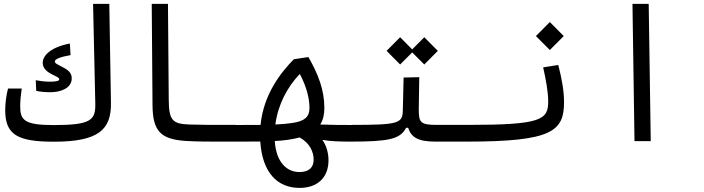

<svg xmlns="http://www.w3.org/2000/svg" viewBox="-20 -713 3556 970"><path d="M252 2.9C478.5 2.9 543 -58.1 540.5 -194.8L532.2 -693.4H450.2L461.4 -191.4C463.4 -106.4 440.9 -81.1 251.5 -81.1C100.6 -81.1 82 -107.4 82 -176.8C82 -203.6 85.4 -235.4 89.8 -265.6H20.5C11.7 -231.9 6.3 -190.4 6.3 -156.7C6.3 -33.2 66.9 2.9 252 2.9ZM233.9 -247.1C289.6 -247.1 342.3 -269 342.3 -316.4C342.3 -339.4 333 -355.5 295.4 -374.5C270 -387.7 256.8 -393.1 256.8 -402.3C256.8 -413.6 282.7 -425.3 336.4 -434.6L333 -493.2C231 -473.6 195.8 -429.2 195.8 -396C195.8 -370.6 212.9 -352.5 241.7 -337.9C272.5 -322.3 279.3 -320.3 279.3 -312C279.3 -304.2 264.2 -300.3 231 -300.3C207.5 -300.3 186 -303.2 160.6 -307.6L163.1 -253.9C180.7 -250 205.1 -247.1 233.9 -247.1Z M1166 2.4C1184.6 2.4 1195.3 -10.7 1195.3 -43.9C1195.3 -68.8 1187.5 -82 1171.9 -82C1156.7 -82 1142.1 -82 1128.4 -82C1049.8 -82 992.2 -82 936.5 -84C850.1 -86.9 833.5 -106.4 832.5 -209L828.6 -693.4H746.6L750.5 -182.1C751.5 -48.8 792.5 -9.8 918 -1C979.5 2.9 1045.4 2.4 1122.1 2.4C1136.2 2.4 1150.9 2.4 1166 2.4Z M1493.7 236.3C1582 236.3 1639.6 186 1639.6 96.7C1639.6 65.9 1631.3 23.9 1608.4 -6.3C1651.4 1.5 1702.6 2.4 1752 2.4C1791 2.4 1805.2 -3.9 1805.2 -45.9C1805.2 -78.1 1790 -81.5 1757.8 -81.5C1701.7 -81.5 1648.4 -82 1598.1 -84C1612.3 -106.9 1618.7 -134.8 1618.7 -167.5C1618.7 -258.8 1587.4 -338.9 1538.1 -424.8L1464.4 -413.6C1398.9 -346.7 1311.5 -236.8 1296.4 -82C1261.2 -81.5 1220.2 -81.5 1171.9 -81.5C1151.4 -81.5 1138.7 -75.7 1138.7 -44.9C1138.7 -7.3 1146 2.4 1166 2.4C1172.4 2.4 1179.2 2.4 1185.5 2.4C1227.1 2.4 1263.2 2.4 1294.9 2C1305.2 158.2 1380.4 236.3 1493.7 236.3ZM1371.1 -84C1384.3 -184.1 1430.7 -272.5 1494.6 -339.4C1528.3 -275.9 1543.5 -216.8 1543.5 -167.5C1543.5 -123.5 1520.5 -101.6 1460.4 -92.3C1434.6 -88.4 1406.2 -85.4 1371.1 -84ZM1493.7 -18.6C1545.9 10.3 1564.5 54.7 1564.5 93.8C1564.5 133.8 1540 156.2 1492.7 156.2C1432.6 156.2 1375.5 111.8 1368.2 -0.5C1415 -2.9 1454.1 -8.3 1493.7 -18.6Z M1752 2.4C1941.4 2.4 2002 -9.3 2031.7 -67.4H2042C2057.1 -20 2091.3 2.4 2179.2 2.4H2337.9C2361.3 2.4 2378.9 -7.8 2378.9 -44.9C2378.9 -67.9 2368.7 -82 2343.8 -82H2190.4C2103.5 -82 2095.7 -93.3 2095.7 -160.6L2098.1 -323.2L2019 -321.3L2015.1 -155.8C2013.7 -89.8 1995.1 -82 1757.8 -82ZM2123.5 -387.2 2191.9 -456.1 2123.5 -524.9 2062.5 -463.4 2001.5 -524.9 1933.1 -456.1 2001.5 -387.2 2062.5 -448.2Z M2337.9 2.4C2769.5 2.4 2829.6 -49.8 2829.6 -197.8C2829.6 -250.5 2818.8 -315.4 2800.3 -384.8L2724.1 -372.6C2738.3 -309.1 2749.5 -248.5 2749.5 -200.2C2749.5 -107.9 2715.3 -82 2343.8 -82C2333 -82 2323.2 -70.8 2323.2 -43C2323.2 -13.2 2326.7 2.4 2337.9 2.4ZM2757.8 -460.4 2828.1 -530.8 2757.8 -601.6 2687.5 -530.8Z M3185.5 0H3267.6L3257.3 -693.4H3175.3Z"/></svg>

Font: Cascadia Mono PL SemiLight
Style: Regular
Weight: 350
Monospace: yes
Designer: Aaron Bell
Foundry: Saja Typeworks
Version: Version 2404.023